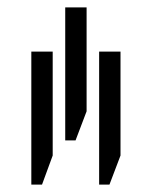

<svg xmlns="http://www.w3.org/2000/svg" viewBox="-20 -728 407 521"><path d="M157 -347H185L215 -426V-708H157ZM65 -227H94L123 -306V-588H65ZM249 -227H277L307 -306V-588H249Z"/></svg>

Font: Noto Sans Hebrew Condensed Light
Style: Regular
Weight: 300
Width: 3
Designer: Monotype Design Team
Foundry: Monotype Imaging Inc.
Version: Version 2.004